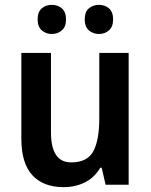

<svg xmlns="http://www.w3.org/2000/svg" viewBox="-20 -761 621 791"><path d="M510 -543V0H415L399 -70H393Q369 -29 329.5 -9.5Q290 10 242 10Q158 10 113 -39.5Q68 -89 68 -188V-543H190V-216Q190 -92 273 -92Q340 -92 364.5 -138Q389 -184 389 -272V-543ZM135 -681Q135 -712 152 -726.5Q169 -741 193 -741Q218 -741 235 -726.5Q252 -712 252 -681Q252 -651 235 -636Q218 -621 193 -621Q169 -621 152 -636Q135 -651 135 -681ZM329 -681Q329 -712 346 -726.5Q363 -741 388 -741Q412 -741 429 -726.5Q446 -712 446 -681Q446 -651 429 -636Q412 -621 388 -621Q363 -621 346 -636Q329 -651 329 -681Z"/></svg>

Font: Noto Sans Georgian SemiCondensed SemiBold
Style: Regular
Weight: 600
Width: 4
Designer: Monotype Design Team, Akaki Razmadze
Foundry: Google LLC
Version: Version 2.005; ttfautohint (v1.8.4.7-5d5b)